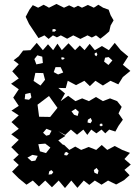

<svg xmlns="http://www.w3.org/2000/svg" viewBox="-20 -934 707 972"><path d="M75 -31 41 -65 75 -99 47 -125 75 -151 37 -189 75 -226 37 -254 75 -282 38 -316 75 -350 38 -374 75 -398 47 -440 75 -482 36 -510 75 -537 42 -573 75 -609 49 -629 75 -649 97 -678 134 -680 166 -717 197 -680 223 -710 249 -680 271 -713 293 -680 327 -715 360 -680 384 -704 408 -680 434 -712 460 -680 496 -701 531 -680 561 -717 591 -680 629 -648 602 -606 640 -575 602 -544 579 -507 539 -525 501 -501 463 -525 435 -498 407 -525 365 -503 323 -525 313 -488 275 -489 309 -461 287 -422 325 -449 362 -422 396 -436 430 -422 466 -443 501 -422 537 -436 573 -422 596 -393 580 -360 602 -328 580 -297 564 -268 533 -278 513 -259 494 -278 468 -259 442 -278 422 -251 402 -278 370 -252 339 -278 310 -251 275 -270 311 -246 275 -223 300 -200 303 -202 331 -175 361 -192 391 -175 429 -190 467 -175 495 -200 523 -175 561 -195 599 -175 638 -160 610 -129 642 -101 610 -74 636 -47 608 -22 568 0 527 -20 494 1 460 -20 432 2 404 -20 372 17 341 -20 309 18 277 -20 243 14 209 -20 177 10 146 -20 114 1ZM473 -659 468 -669 459 -663 460 -655 468 -649ZM194 -647 169 -654 154 -635 164 -608 197 -615ZM530 -645 512 -642 507 -622 529 -605 549 -628ZM308 -640 298 -644 289 -642 293 -632 301 -633ZM287 -594H261L252 -569L274 -557L300 -567ZM199 -564 159 -565 150 -524 185 -501 208 -530ZM134 -464 108 -458 105 -432 127 -429 139 -441ZM271 -388 228 -448 170 -404 178 -343 234 -342ZM379 -368 362 -383 342 -370 355 -353 373 -347ZM439 -337 425 -328 423 -314 438 -310 446 -322ZM497 -308H489L483 -301L491 -294L500 -299ZM241 -272 215 -282 198 -262 214 -247 230 -251ZM235 -187 209 -207 174 -204 182 -168 213 -159ZM328 -157 317 -165 308 -161 305 -149 319 -147ZM171 -145 144 -150 119 -136 140 -118 159 -121ZM469 -84 455 -73 458 -60 474 -52 479 -70ZM240 -73 229 -66 226 -50 242 -52 250 -63ZM127 -813 110 -849 129 -885 146 -908 173 -895 201 -910 228 -895 266 -914 304 -895 330 -907 355 -895 375 -905 395 -895 425 -909 455 -895 478 -910 502 -895 530 -885 540 -857 555 -831 540 -805 533 -775 510 -755 488 -738 466 -755 445 -744 423 -755 387 -737 351 -755 320 -738 288 -755 268 -745 248 -755 226 -737 205 -755 175 -741ZM256 -787 246 -786 245 -774H257L265 -782Z"/></svg>

Font: Rubik Gemstones
Style: Regular
Weight: 400
Designer: Hubert and Fischer, NaN
Foundry: Hubert and Fischer, NaN
Version: Version 2.200